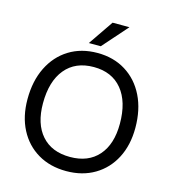

<svg xmlns="http://www.w3.org/2000/svg" viewBox="-123 -941 939 1049"><g transform="rotate(15 347.0 -416.5)"><path d="M479 -841 354.5 -700H287L383.5 -841ZM42.5 -317.5Q42.5 -420.5 80.5 -497.5Q118.5 -574.5 187.2 -617.2Q256 -660 348 -660Q439 -660 507.8 -617.2Q576.5 -574.5 614.5 -497.5Q652.5 -420.5 652.5 -317.5Q652.5 -220 614.5 -146.8Q576.5 -73.5 507.8 -32.8Q439 8 348 8Q256 8 187.2 -32.8Q118.5 -73.5 80.5 -146.8Q42.5 -220 42.5 -317.5ZM565 -317.5Q565 -442 508 -511.2Q451 -580.5 348 -580.5Q244 -580.5 187 -511.2Q130 -442 130 -317.5Q130 -201.5 187 -136.8Q244 -72 348 -72Q451 -72 508 -136.8Q565 -201.5 565 -317.5Z"/></g></svg>

Font: Overused Grotesk
Style: Regular
Weight: 450
Version: Version 0.004